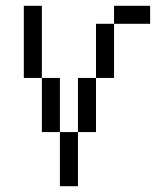

<svg xmlns="http://www.w3.org/2000/svg" viewBox="-20 -645 540 665"><path d="M500 -562.5V-625H375V-562.5H312.5V-375H250V-187.5H187.5V0H250V-187.5H312.5V-375H375V-562.5ZM187.5 -187.5V-375H125V-187.5ZM125 -375Q125 -375 125 -625H62.5Q62.5 -625 62.5 -375Z"/></svg>

Font: BFUnifontExMono
Style: Regular
Weight: 500
Version: Version 15.0.06